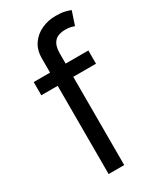

<svg xmlns="http://www.w3.org/2000/svg" viewBox="-193 -828 748 894"><g transform="rotate(-30 180.5 -380.5)"><path d="M319.6 -545.5V-474.4H197.4V0H113.6V-474.4H25.6V-545.5H113.6V-620.7Q113.6 -667.6 135.7 -698.9Q157.7 -730.1 192.8 -745.7Q228 -761.4 267 -761.4Q297.9 -761.4 317.5 -756.4Q337 -751.4 346.6 -747.2L322.4 -674.7Q316.1 -676.8 304.9 -680Q293.7 -683.2 275.6 -683.2Q234 -683.2 215.7 -662.3Q197.4 -641.3 197.4 -600.9V-545.5Z"/></g></svg>

Font: Inter UI
Style: Regular
Weight: 400
Designer: Rasmus Andersson
Foundry: rsms
Version: 3.2;8d6f07862